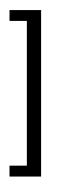

<svg xmlns="http://www.w3.org/2000/svg" viewBox="-20 -863 363 1204"><path d="M39.6 175.8H148.4V-731.9H39.6V-799.8H237.8V244.1H39.6ZM122.6 -714.4ZM117.7 -842.8ZM92.8 0ZM103.5 321.3Z"/></svg>

Font: Droid Sans Tamil
Style: Regular
Weight: 400
Designer: Jelle Bosma
Foundry: Monotype Imaging Inc.
Version: Version 1.02